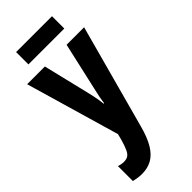

<svg xmlns="http://www.w3.org/2000/svg" viewBox="-300 -759 1044 1044"><g transform="rotate(-45 222.0 -236.5)"><path d="M2.9 -546.9H139.2L203.1 -282.2Q207.5 -264.2 211.4 -245.8Q215.3 -227.5 218 -210.4Q220.7 -193.4 222.2 -178.2H226.1Q228.5 -198.2 233.4 -223.4Q238.3 -248.5 246.1 -280.8L306.2 -546.9H440.9L277.8 53.2Q259.8 120.6 235.1 161.6Q210.4 202.6 177.2 221.4Q144 240.2 99.1 240.2Q82.5 240.2 67.4 237.8Q52.2 235.4 37.1 231.9V117.2Q46.9 120.1 56.9 122.1Q66.9 124 76.2 124Q96.2 124 108.6 116.2Q121.1 108.4 130.9 87.4Q140.6 66.4 151.9 26.9L160.2 -5.9ZM359.9 -712.9V-618.2H84V-712.9Z"/></g></svg>

Font: Open Sans Condensed
Style: Regular
Weight: 400
Width: 3
Designer: Monotype Design Team
Foundry: Monotype Imaging Inc.
Version: Version 3.000